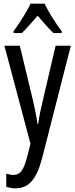

<svg xmlns="http://www.w3.org/2000/svg" viewBox="-20 -786 410 1046"><path d="M4 -537H88L161 -233Q167 -205 173.5 -174Q180 -143 184 -111H188Q195 -164 212 -233L283 -537H366L208 81Q186 163 152.5 201.5Q119 240 64 240Q52 240 40 238Q28 236 14 232V160Q24 163 34 165Q44 167 53 167Q82 167 98 144.5Q114 122 129 65L146 -3ZM223 -766Q239 -732 265 -690.5Q291 -649 316 -616V-606H271Q250 -626 229 -650Q208 -674 185 -700Q162 -674 139.5 -648.5Q117 -623 99 -606H54V-616Q81 -653 106.5 -693.5Q132 -734 146 -766Z"/></svg>

Font: Noto Sans Hebrew ExtraCondensed
Style: Regular
Weight: 400
Width: 2
Designer: Monotype Design Team
Foundry: Monotype Imaging Inc.
Version: Version 2.004; ttfautohint (v1.8.4.7-5d5b)